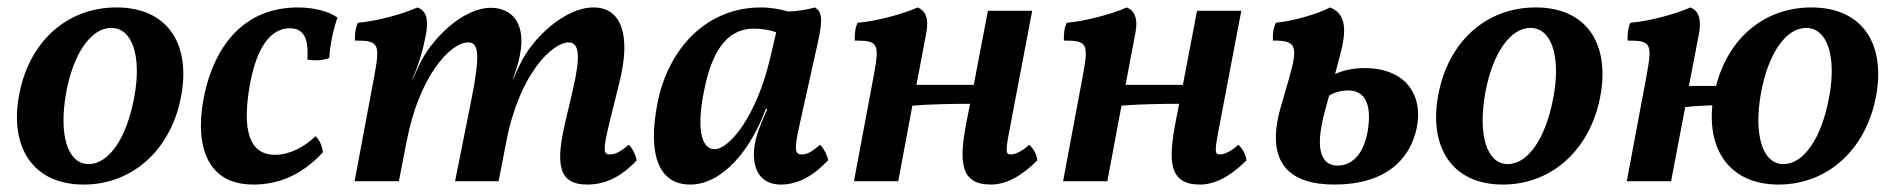

<svg xmlns="http://www.w3.org/2000/svg" viewBox="-20 -487 5093 516"><path d="M205 9C341 9 444 -91 468 -235C491 -371 429 -467 293 -467C159 -467 57 -374 31 -230C6 -93 67 9 205 9ZM218 -46C162 -46 137 -124 158 -239C177 -342 224 -412 279 -412C336 -412 361 -335 341 -227C320 -112 271 -46 218 -46Z M661 9C729 9 792 -17 848 -78C845 -96 840 -109 828 -121C798 -92 759 -71 719 -71C635 -71 636 -169 651 -256C666 -343 699 -411 759 -411C795 -411 810 -386 806 -327C827 -323 849 -325 865 -331C867 -367 875 -405 887 -440C863 -457 822 -467 781 -467C631 -467 557 -358 530 -236C504 -118 522 9 661 9Z M1558 9C1605 9 1648 -10 1691 -56C1688 -72 1680 -88 1670 -98C1647 -79 1634 -72 1619 -72C1602 -72 1599 -80 1619 -162L1645 -267C1676 -391 1651 -467 1575 -467C1499 -467 1410 -386 1375 -309L1359 -274H1358C1370 -304 1377 -332 1380 -356C1389 -431 1351 -466 1299 -466C1223 -466 1138 -381 1106 -311L1089 -274H1088C1106 -315 1117 -352 1126 -402C1131 -438 1125 -458 1102 -467C1063 -449 988 -429 942 -426C935 -412 933 -393 934 -378C998 -378 1002 -370 986 -283L933 0H1052L1073 -108C1107 -284 1191 -373 1238 -373C1266 -373 1272 -344 1246 -215L1203 0H1320L1341 -108C1377 -292 1466 -373 1508 -373C1537 -373 1541 -337 1519 -243L1499 -158C1474 -50 1478 9 1558 9Z M2184 -98C2162 -79 2149 -72 2135 -72C2115 -72 2114 -86 2130 -157L2178 -373C2194 -443 2186 -457 2170 -467C2150 -461 2124 -457 2098 -456C2079 -462 2051 -467 2025 -467C1879 -467 1776 -357 1747 -210C1721 -77 1747 9 1835 9C1920 9 1997 -82 2038 -194H2042C2032 -171 2018 -139 2013 -119C1998 -68 2002 9 2079 9C2128 9 2170 -18 2206 -57C2202 -72 2194 -88 2184 -98ZM1901 -86C1863 -86 1851 -145 1874 -252C1893 -340 1928 -410 2006 -410C2026 -410 2048 -407 2066 -400L2051 -336C2013 -170 1938 -86 1901 -86Z M2746 -98C2732 -84 2710 -72 2698 -72C2681 -72 2681 -77 2699 -169L2754 -458H2635L2597 -259H2443L2470 -402C2476 -437 2468 -458 2446 -467C2407 -449 2330 -429 2285 -426C2278 -413 2277 -395 2277 -378C2341 -378 2344 -370 2328 -283L2275 0H2394L2432 -203C2476 -207 2541 -208 2587 -208L2578 -162C2557 -54 2559 9 2643 9C2682 9 2724 -12 2768 -56C2766 -72 2758 -87 2746 -98Z M3308 -98C3294 -84 3272 -72 3260 -72C3243 -72 3243 -77 3261 -169L3316 -458H3197L3159 -259H3005L3032 -402C3038 -437 3030 -458 3008 -467C2969 -449 2892 -429 2847 -426C2840 -413 2839 -395 2839 -378C2903 -378 2906 -370 2890 -283L2837 0H2956L2994 -203C3038 -207 3103 -208 3149 -208L3140 -162C3119 -54 3121 9 3205 9C3244 9 3286 -12 3330 -56C3328 -72 3320 -87 3308 -98Z M3648 -304C3619 -304 3592 -299 3568 -288L3582 -341C3602 -415 3593 -451 3555 -467C3518 -448 3449 -429 3409 -426C3402 -411 3400 -397 3401 -378C3461 -378 3471 -368 3444 -275L3422 -199C3378 -46 3449 9 3566 9C3703 9 3769 -58 3787 -141C3807 -235 3754 -304 3648 -304ZM3657 -143C3648 -78 3617 -42 3575 -42C3529 -42 3513 -88 3541 -190L3552 -230C3567 -240 3589 -244 3603 -244C3651 -244 3665 -203 3657 -143Z M4019 9C4155 9 4258 -91 4282 -235C4305 -371 4243 -467 4107 -467C3973 -467 3871 -374 3845 -230C3820 -93 3881 9 4019 9ZM4032 -46C3976 -46 3951 -124 3972 -239C3991 -342 4038 -412 4093 -412C4150 -412 4175 -335 4155 -227C4134 -112 4085 -46 4032 -46Z M4848 -467C4722 -467 4625 -385 4592 -256H4519L4547 -402C4552 -437 4545 -458 4523 -467C4484 -449 4407 -429 4362 -426C4355 -413 4354 -395 4354 -378C4418 -378 4421 -370 4405 -283L4352 0H4471L4509 -199C4529 -202 4558 -203 4582 -204C4569 -79 4633 9 4760 9C4896 9 4999 -91 5023 -235C5046 -371 4984 -467 4848 -467ZM4896 -227C4875 -112 4826 -46 4773 -46C4717 -46 4692 -124 4713 -239C4732 -342 4779 -412 4834 -412C4891 -412 4916 -335 4896 -227Z"/></svg>

Font: Vollkorn Semibold
Style: Italic
Weight: 600
Italic angle: -11°
Designer: Friedrich Althausen
Foundry: Friedrich Althausen
Version: Version 4.015;PS 004.015;hotconv 1.0.88;makeotf.lib2.5.64775